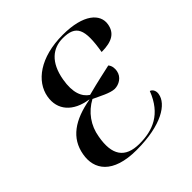

<svg xmlns="http://www.w3.org/2000/svg" viewBox="-153 -667 798 798"><g transform="rotate(-45 246.5 -268.0)"><path d="M207 10C355 10 428 -40 436 -89C439 -103 434 -120 419 -125C381 -26 312 0 234 0C149 0 118 -48 135 -141C144 -197 177 -243 227 -270C258 -256 295 -235 322 -234C347 -234 376 -250 381 -281C383 -292 383 -309 372 -322C346 -316 292 -305 232 -289C203 -308 186 -346 198 -414C213 -500 260 -536 318 -536C395 -536 412 -500 392 -381C456 -381 485 -402 492 -444C501 -497 450 -546 328 -546C195 -546 115 -485 102 -409C90 -340 134 -290 216 -278V-277C114 -259 51 -216 37 -135C23 -58 67 10 207 10Z"/></g></svg>

Font: Noto Serif Display
Style: Italic
Weight: 400
Italic angle: -12°
Designer: Monotype Design Team
Foundry: Monotype Imaging Inc.
Version: Version 2.009